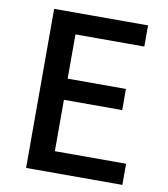

<svg xmlns="http://www.w3.org/2000/svg" viewBox="-83 -807 765 876"><g transform="rotate(10 300.0 -368.5)"><path d="M97 0H543V-98H213V-336H483V-434H213V-639H532V-737H97Z"/></g></svg>

Font: Noto Sans HK Medium
Style: Regular
Weight: 500
Designer: Ryoko NISHIZUKA 西塚涼子 (kana, bopomofo & ideographs); Paul D. Hunt (Latin, Greek & Cyrillic); Sandoll Communications 산돌커뮤니
Foundry: Adobe
Version: Version 2.002;hotconv 1.0.116;makeotfexe 2.5.65601